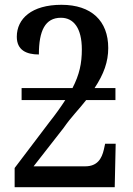

<svg xmlns="http://www.w3.org/2000/svg" viewBox="-20 -780 554 800"><path d="M41 0H458L462 -181H418L413 -158C404 -118 385 -87 335 -87H120L245 -247C275 -291 313 -329 339 -363H461V-413H374C413 -472 431 -523 431 -580C431 -693 361 -760 236 -760C112 -760 50 -702 50 -627C50 -571 90 -553 142 -553C142 -652 168 -706 234 -706C286 -706 321 -664 321 -574C321 -516 311 -469 282 -413H70V-363H252C234 -335 212 -304 185 -270L41 -80Z"/></svg>

Font: Noto Serif SemiCondensed Medium
Style: Regular
Weight: 500
Width: 4
Designer: Monotype Design Team
Foundry: Monotype Imaging Inc.
Version: Version 2.014